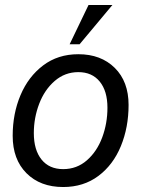

<svg xmlns="http://www.w3.org/2000/svg" viewBox="-20 -740 568 772"><path d="M31 -194Q31 -283 62.5 -357.5Q94 -432 153.5 -477Q213 -522 295 -522Q386 -522 441.5 -467Q497 -412 497 -318Q497 -228 466 -152.5Q435 -77 375.5 -32.5Q316 12 234 12Q142 12 86.5 -43.5Q31 -99 31 -194ZM412 -307Q412 -374 381 -412Q350 -450 295 -450Q241 -450 200 -414.5Q159 -379 137.5 -322.5Q116 -266 116 -205Q116 -137 147 -98.5Q178 -60 234 -60Q289 -60 329.5 -95.5Q370 -131 391 -187.5Q412 -244 412 -307ZM336 -720H432L300 -562H260Z"/></svg>

Font: Thasadith
Style: Bold Italic
Weight: 700
Italic angle: -9°
Designer: Cadson Demak Co.,Ltd.
Foundry: Cadson Demak Co.,Ltd.
Version: Version 1.000; ttfautohint (v1.6)